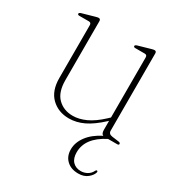

<svg xmlns="http://www.w3.org/2000/svg" viewBox="-152 -530 763 823"><g transform="rotate(30 229.5 -119.0)"><path d="M81 -122V-383Q81 -395.5 69 -395.5H22Q13.5 -395.5 13.5 -401.5Q13.5 -406 22 -409L83.5 -426.5Q93.5 -429.5 98.5 -429.5Q108 -429.5 108 -418.5V-127Q108 -67.5 137 -38.8Q166 -10 211.5 -10Q241.5 -10 275.2 -25.2Q309 -40.5 347.5 -76.5L357.5 -86V-383Q357.5 -395.5 346 -395.5H299Q290.5 -395.5 290.5 -401.5Q290.5 -406 299 -409L360 -426.5Q370 -429.5 375 -429.5Q384.5 -429.5 384.5 -418.5V-36.5Q384.5 -20 403.5 -17.5L437 -13Q446 -12 446 -5.5Q446 0 437.5 0H392.5Q304.5 45 304.5 116.5Q304.5 146.5 319.5 162.2Q334.5 178 359.5 178Q376 178 390.8 169.8Q405.5 161.5 412.5 146.5Q415 141 419 141Q423.5 141.5 423 147.5Q419 163.5 401.2 178Q383.5 192.5 355.5 192.5Q319.5 192.5 298 172.2Q276.5 152 276.5 118Q276.5 84 300 52.5Q323.5 21 368 -1.5Q357.5 -5.5 357.5 -25V-69.5L354.5 -66.5Q311.5 -26.5 275.2 -9.2Q239 8 202.5 8Q150 8 115.5 -25.2Q81 -58.5 81 -122Z"/></g></svg>

Font: Fraunces 144pt Soft Thin
Style: Regular
Weight: 100
Version: Version 1.000;[0bf87f6ff]